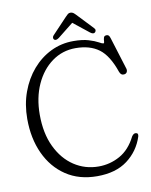

<svg xmlns="http://www.w3.org/2000/svg" viewBox="-94 -927 793 1008"><g transform="rotate(-10 302.5 -423.0)"><path d="M590 -156.5Q566 -82 504 -35.2Q442 11.5 342.5 11.5Q246 11.5 176.5 -35Q107 -81.5 69.5 -162.8Q32 -244 32 -348Q32 -425 56 -490.8Q80 -556.5 122.2 -605.5Q164.5 -654.5 220.5 -681.8Q276.5 -709 340.5 -709Q389.5 -709 421.5 -699.2Q453.5 -689.5 471.2 -679.5Q489 -669.5 494.5 -669.5Q499.5 -669.5 499.8 -679.2Q500 -689 502.8 -699Q505.5 -709 519 -709Q525 -709 529.5 -704.8Q534 -700.5 537.5 -688L590.5 -517.5Q593 -508 589 -500Q585 -492 574.5 -490.5Q557.5 -487.5 549.5 -508Q518.5 -599 470.2 -634.8Q422 -670.5 345.5 -670.5Q275.5 -670.5 220 -630.2Q164.5 -590 132.5 -519.5Q100.5 -449 100.5 -358.5Q100.5 -259 135 -187Q169.5 -115 228 -76.2Q286.5 -37.5 358.5 -37.5Q419.5 -37.5 472.2 -66.8Q525 -96 558.5 -162.5Q568.5 -177.5 580 -176Q595 -174.5 590 -156.5ZM461 -734Q451.5 -725.5 435 -738.5L352 -804.5L269 -738.5Q252.5 -726.5 243.5 -734Q239.5 -737 239.2 -743.8Q239 -750.5 244.5 -756.5L325 -841.5Q332 -849 337.8 -853.8Q343.5 -858.5 351.5 -858.5Q360.5 -858.5 366.8 -854Q373 -849.5 380.5 -841.5L461 -756.5Q467 -750 466 -743.8Q465 -737.5 461 -734Z"/></g></svg>

Font: Fraunces 144pt S100 Light
Style: Regular
Weight: 300
Version: Version 1.000; ttfautohint (v1.8.3)